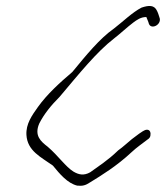

<svg xmlns="http://www.w3.org/2000/svg" viewBox="-20 -651 546 632"><path d="M67 -207C70 -154 115 -134 154 -106C177 -78 202 -48 234 -40C252 -38 262 -41 277 -51C313 -73 365 -105 413 -150C430 -166 448 -178 466 -192C471 -195 474 -199 475 -204C477 -214 474 -224 464 -224C459 -224 455 -222 450 -219L438 -211L414 -193C399 -181 386 -168 369 -156C334 -122 304 -104 277 -84C256 -72 239 -76 222 -86C196 -102 172 -138 137 -168C115 -185 92 -204 109 -244C125 -276 149 -305 176 -332C241 -409 298 -480 355 -524C377 -541 399 -562 419 -577C430 -585 443 -595 462 -595V-594C465 -586 468 -581 470 -573C477 -553 510 -568 506 -590C503 -599 501 -607 497 -615C488 -635 470 -634 446 -626C415 -610 385 -580 355 -557C308 -524 265 -471 218 -414C177 -379 135 -341 105 -299C85 -271 65 -243 67 -207Z"/></svg>

Font: Stray Cat
Style: UltCnObl
Weight: 400
Version: Version 1.0